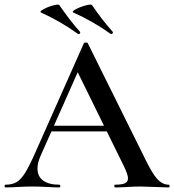

<svg xmlns="http://www.w3.org/2000/svg" viewBox="-27 -820 762 840"><path d="M192 -270H472L479 -245H179ZM711 0Q692 0 650 -2Q608 -4 589 -4Q564 -4 530 -2Q496 0 477 0Q473 0 473 -6Q473 -12 477 -12Q507 -12 520 -18.5Q533 -25 533 -40Q533 -55 516 -91L307 -516L348 -583L150 -137Q137 -107 137 -83Q137 -48 162 -30Q187 -12 232 -12Q237 -12 237 -6Q237 0 232 0Q214 0 180 -2Q142 -4 114 -4Q87 -4 51 -2Q19 0 -2 0Q-7 0 -7 -6Q-7 -12 -2 -12Q26 -12 45 -23Q64 -34 82 -62.5Q100 -91 125 -147L340 -631Q342 -634 349 -634Q356 -634 357 -631L602 -137Q636 -65 659.5 -38.5Q683 -12 711 -12Q715 -12 715 -6Q715 0 711 0ZM294 -765Q285 -769 304.5 -779.5Q324 -790 348.5 -796.5Q373 -803 376 -797Q421 -731 466 -681Q467 -680 467 -678Q467 -675 464 -672.5Q461 -670 458 -671Q380 -727 294 -765ZM153 -765Q144 -769 163 -779.5Q182 -790 206.5 -796.5Q231 -803 233 -797Q253 -768 276.5 -737Q300 -706 323 -681Q324 -680 324 -678Q324 -675 321.5 -672.5Q319 -670 315 -671Q239 -726 153 -765Z"/></svg>

Font: Cormorant Infant SemiBold
Style: Regular
Weight: 600
Designer: Christian Thalmann (Catharsis Fonts)
Foundry: Catharsis Fonts
Version: Version 4.000